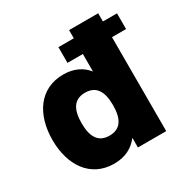

<svg xmlns="http://www.w3.org/2000/svg" viewBox="-166 -862 988 1016"><g transform="rotate(-30 327.5 -354.0)"><path d="M297 -574H391V-467C358 -508 311 -532 246 -532C101 -532 24 -414 24 -260C24 -106 101 12 246 12C314 12 363 -15 396 -59V0H569V-574H655V-670H569V-720H391V-670H297ZM202 -260C202 -342 229 -391 298 -391C367 -391 394 -342 394 -260C394 -178 367 -129 298 -129C229 -129 202 -178 202 -260Z"/></g></svg>

Font: Aspekta 850
Style: Regular
Weight: 850
Designer: Ivo Dolenc
Version: Version 2.000